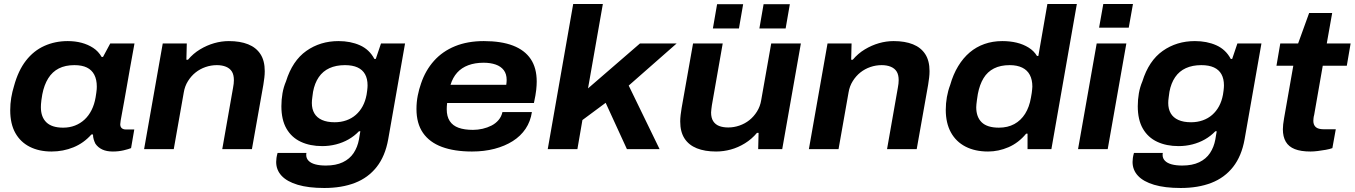

<svg xmlns="http://www.w3.org/2000/svg" viewBox="-20 -744 6759 958"><path d="M237 12Q175 12 128.5 -11.5Q82 -35 56.5 -80.5Q31 -126 31 -194Q31 -226 36 -256Q41 -286 50 -315Q71 -392 109.5 -441.5Q148 -491 201.5 -515Q255 -539 318 -539Q355 -539 387 -530.5Q419 -522 445 -505Q471 -488 487 -460H494L530 -527H651L628 -400Q620 -352 612.5 -311.5Q605 -271 599.5 -238Q594 -205 589 -180.5Q584 -156 582 -142Q580 -128 580 -124Q580 -111 587.5 -104.5Q595 -98 608 -98H650L634 -5Q622 0 597 6Q572 12 543 12Q512 12 490.5 2Q469 -8 456 -27Q451 -37 447.5 -48.5Q444 -60 444 -73H436Q398 -30 346.5 -9Q295 12 237 12ZM295 -107Q327 -107 354 -117.5Q381 -128 402 -147.5Q423 -167 437 -195Q451 -223 457 -258Q459 -271 460.5 -281Q462 -291 462.5 -298.5Q463 -306 463 -312Q463 -347 450.5 -371Q438 -395 413.5 -407Q389 -419 351 -419Q306 -419 273.5 -402.5Q241 -386 220.5 -353Q200 -320 191 -273Q188 -256 186.5 -244Q185 -232 184.5 -224Q184 -216 184 -209Q184 -160 211.5 -133.5Q239 -107 295 -107Z M699 0 792 -527H912L910 -446H918Q944 -477 978 -497.5Q1012 -518 1048.5 -528.5Q1085 -539 1122 -539Q1178 -539 1218 -523Q1258 -507 1279.5 -474Q1301 -441 1301 -389Q1301 -373 1299 -356.5Q1297 -340 1294 -321L1237 0H1089L1143 -307Q1145 -317 1146 -326.5Q1147 -336 1147 -344Q1147 -371 1137 -387Q1127 -403 1107.5 -411Q1088 -419 1062 -419Q1033 -419 1005.5 -409.5Q978 -400 956 -382.5Q934 -365 918 -339.5Q902 -314 897 -283L847 0Z M1598 194Q1519 194 1465.5 178Q1412 162 1385 133Q1358 104 1358 64Q1358 55 1359.5 44Q1361 33 1365 19H1509Q1508 23 1508 25Q1508 27 1508 30Q1508 46 1519.5 58Q1531 70 1553 76Q1575 82 1606 82Q1656 82 1690.5 65.5Q1725 49 1744.5 19.5Q1764 -10 1771 -48Q1773 -59 1774.5 -69.5Q1776 -80 1778 -89H1771Q1748 -65 1719 -48.5Q1690 -32 1656.5 -23.5Q1623 -15 1588 -15Q1527 -15 1481 -36.5Q1435 -58 1409.5 -102Q1384 -146 1384 -214Q1384 -247 1389.5 -278.5Q1395 -310 1407 -338Q1439 -441 1508.5 -490Q1578 -539 1669 -539Q1729 -539 1776 -518Q1823 -497 1848 -450H1855L1881 -527H2001L1917 -49Q1902 35 1859.5 89Q1817 143 1751 168.5Q1685 194 1598 194ZM1650 -134Q1681 -134 1708 -143.5Q1735 -153 1755.5 -171Q1776 -189 1789.5 -214Q1803 -239 1809 -271Q1811 -283 1812 -291.5Q1813 -300 1813.5 -306.5Q1814 -313 1814 -318Q1814 -351 1801.5 -373.5Q1789 -396 1764 -407.5Q1739 -419 1701 -419Q1657 -419 1624 -404Q1591 -389 1570.5 -359Q1550 -329 1542 -286Q1540 -270 1538.5 -260Q1537 -250 1536.5 -243Q1536 -236 1536 -230Q1536 -200 1548.5 -178.5Q1561 -157 1586.5 -145.5Q1612 -134 1650 -134Z M2335 12Q2247 12 2185 -11Q2123 -34 2090.5 -81Q2058 -128 2058 -200Q2058 -235 2064.5 -267.5Q2071 -300 2081 -328Q2103 -393 2145.5 -440.5Q2188 -488 2250.5 -513.5Q2313 -539 2394 -539Q2481 -539 2539.5 -516.5Q2598 -494 2628 -449.5Q2658 -405 2658 -337Q2658 -320 2655.5 -295.5Q2653 -271 2644 -230H2211Q2210 -222 2209.5 -214Q2209 -206 2209 -199Q2209 -163 2224 -140Q2239 -117 2268 -106.5Q2297 -96 2340 -96Q2364 -96 2388 -101.5Q2412 -107 2432.5 -117.5Q2453 -128 2467.5 -145Q2482 -162 2487 -185H2634Q2627 -138 2602.5 -101.5Q2578 -65 2538.5 -40Q2499 -15 2447.5 -1.5Q2396 12 2335 12ZM2228 -321H2506Q2507 -328 2507.5 -334Q2508 -340 2508 -345Q2508 -375 2493.5 -394Q2479 -413 2453 -422Q2427 -431 2393 -431Q2350 -431 2316.5 -418.5Q2283 -406 2261 -381.5Q2239 -357 2228 -321Z M2713 0 2840 -724H2988L2914 -303L3173 -527H3356L3117 -317L3271 0H3108L3002 -231L2886 -145L2861 0Z M3553 12Q3497 12 3457 -4Q3417 -20 3395.5 -53Q3374 -86 3374 -138Q3374 -153 3376 -170Q3378 -187 3381 -205L3438 -527H3586L3532 -219Q3531 -209 3529.5 -200Q3528 -191 3528 -183Q3528 -156 3538.5 -139.5Q3549 -123 3568 -115.5Q3587 -108 3614 -108Q3642 -108 3669.5 -117.5Q3697 -127 3719 -144.5Q3741 -162 3757 -187.5Q3773 -213 3778 -244L3828 -527H3976L3883 0H3763L3765 -81H3757Q3731 -50 3697 -29Q3663 -8 3626.5 2Q3590 12 3553 12ZM3537 -602 3558 -723H3688L3667 -602ZM3769 -602 3790 -723H3921L3900 -602Z M4016 0 4109 -527H4229L4227 -446H4235Q4261 -477 4295 -497.5Q4329 -518 4365.5 -528.5Q4402 -539 4439 -539Q4495 -539 4535 -523Q4575 -507 4596.5 -474Q4618 -441 4618 -389Q4618 -373 4616 -356.5Q4614 -340 4611 -321L4554 0H4406L4460 -307Q4462 -317 4463 -326.5Q4464 -336 4464 -344Q4464 -371 4454 -387Q4444 -403 4424.5 -411Q4405 -419 4379 -419Q4350 -419 4322.5 -409.5Q4295 -400 4273 -382.5Q4251 -365 4235 -339.5Q4219 -314 4214 -283L4164 0Z M4910 12Q4845 12 4797.5 -12.5Q4750 -37 4724.5 -83.5Q4699 -130 4699 -196Q4699 -228 4704.5 -259.5Q4710 -291 4721 -320Q4736 -373 4761 -414Q4786 -455 4818.5 -482.5Q4851 -510 4892 -524.5Q4933 -539 4981 -539Q5020 -539 5053 -531Q5086 -523 5112.5 -506.5Q5139 -490 5154 -465H5161L5206 -724H5353L5226 0H5107V-77H5100Q5062 -31 5012 -9.5Q4962 12 4910 12ZM4964 -107Q5008 -107 5041 -125Q5074 -143 5095 -176.5Q5116 -210 5124 -257Q5127 -271 5128 -280.5Q5129 -290 5130 -298Q5131 -306 5131 -312Q5131 -346 5118.5 -370Q5106 -394 5080.5 -406.5Q5055 -419 5018 -419Q4972 -419 4939.5 -402.5Q4907 -386 4887.5 -354Q4868 -322 4859 -275Q4856 -257 4854.5 -245Q4853 -233 4852 -224.5Q4851 -216 4851 -209Q4851 -160 4878.5 -133.5Q4906 -107 4964 -107Z M5464 -606 5485 -724H5633L5612 -606ZM5359 0 5452 -527H5600L5507 0Z M5871 194Q5792 194 5738.5 178Q5685 162 5658 133Q5631 104 5631 64Q5631 55 5632.5 44Q5634 33 5638 19H5782Q5781 23 5781 25Q5781 27 5781 30Q5781 46 5792.5 58Q5804 70 5826 76Q5848 82 5879 82Q5929 82 5963.5 65.5Q5998 49 6017.5 19.5Q6037 -10 6044 -48Q6046 -59 6047.5 -69.5Q6049 -80 6051 -89H6044Q6021 -65 5992 -48.5Q5963 -32 5929.5 -23.5Q5896 -15 5861 -15Q5800 -15 5754 -36.5Q5708 -58 5682.5 -102Q5657 -146 5657 -214Q5657 -247 5662.5 -278.5Q5668 -310 5680 -338Q5712 -441 5781.5 -490Q5851 -539 5942 -539Q6002 -539 6049 -518Q6096 -497 6121 -450H6128L6154 -527H6274L6190 -49Q6175 35 6132.5 89Q6090 143 6024 168.5Q5958 194 5871 194ZM5923 -134Q5954 -134 5981 -143.5Q6008 -153 6028.5 -171Q6049 -189 6062.5 -214Q6076 -239 6082 -271Q6084 -283 6085 -291.5Q6086 -300 6086.5 -306.5Q6087 -313 6087 -318Q6087 -351 6074.5 -373.5Q6062 -396 6037 -407.5Q6012 -419 5974 -419Q5930 -419 5897 -404Q5864 -389 5843.5 -359Q5823 -329 5815 -286Q5813 -270 5811.5 -260Q5810 -250 5809.5 -243Q5809 -236 5809 -230Q5809 -200 5821.5 -178.5Q5834 -157 5859.5 -145.5Q5885 -134 5923 -134Z M6519 12Q6471 12 6440.5 0Q6410 -12 6395.5 -37Q6381 -62 6381 -99Q6381 -110 6382.5 -123.5Q6384 -137 6387 -154L6433 -416H6349L6368 -527H6457L6512 -679H6627L6600 -527H6719L6700 -416H6580L6537 -170Q6535 -164 6534 -155Q6533 -146 6533 -141Q6533 -121 6545 -110Q6557 -99 6586 -99H6645L6628 -5Q6615 0 6595 3.5Q6575 7 6555 9.5Q6535 12 6519 12Z"/></svg>

Font: Archivo SemiExpanded
Style: Bold Italic
Weight: 700
Width: 6
Italic angle: -10°
Designer: Hector Gatti
Foundry: Omnibus-Type
Version: Version 2.001